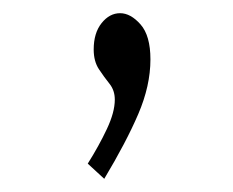

<svg xmlns="http://www.w3.org/2000/svg" viewBox="-20 -103 353 291"><path d="M138 168 113 145Q130 118 142 92.5Q154 67 154 48Q154 34 146 24Q138 14 130 2Q122 -10 122 -28Q122 -53 134 -68Q146 -83 162 -83Q178 -83 193 -66Q208 -49 208 -13Q208 27 189.5 70Q171 113 138 168Z"/></svg>

Font: Inconsolata ExtraCondensed Thin
Style: Regular
Weight: 100
Width: 2
Monospace: yes
Designer: Raph Levien, Cyreal, Brenton Simpson
Foundry: Raph Levien, Cyreal, Google
Version: Version 3.100; ttfautohint (v1.8.4.7-5d5b)